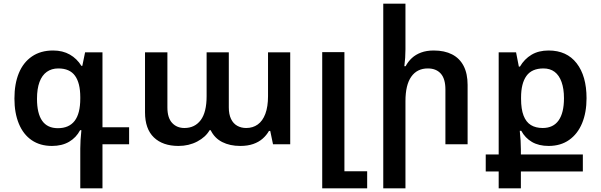

<svg xmlns="http://www.w3.org/2000/svg" viewBox="-20 -780 3251 1038"><path d="M414 238V23Q414 2 415.5 -23Q417 -48 420 -76H413Q392 -36 353.5 -13.5Q315 9 261 9Q197 9 151.5 -22Q106 -53 82 -111Q58 -169 58 -247Q58 -327 82 -385Q106 -443 153 -475Q200 -507 267 -507Q319 -507 357.5 -485Q396 -463 420 -424H425L440 -497H534V-92H678V0H534V238ZM293 -87Q353 -87 383.5 -126.5Q414 -166 414 -247V-255Q414 -331 385.5 -370.5Q357 -410 295 -410Q259 -410 233 -391.5Q207 -373 193.5 -336.5Q180 -300 180 -246Q180 -167 208 -127Q236 -87 293 -87Z M945 9Q860 9 812 -37Q764 -83 764 -173V-497H885V-199Q885 -143 910.5 -115.5Q936 -88 977 -88Q1033 -88 1065 -130.5Q1097 -173 1097 -260V-497H1217V-199Q1217 -162 1229 -137Q1241 -112 1262.5 -100Q1284 -88 1311 -88Q1347 -88 1373.5 -107Q1400 -126 1414.5 -164.5Q1429 -203 1429 -260V-497H1549V0H1456L1441 -72H1434Q1421 -49 1400 -30.5Q1379 -12 1349 -1.5Q1319 9 1279 9Q1223 9 1181.5 -12Q1140 -33 1119 -76H1113Q1092 -39 1046.5 -15Q1001 9 945 9Z M1722 238V-498H1842V146H1965V238Z M2172 -760V-513Q2172 -491 2170.5 -468Q2169 -445 2166 -422H2173Q2186 -447 2206.5 -466Q2227 -485 2256.5 -496Q2286 -507 2325 -507Q2383 -507 2424 -486Q2465 -465 2486.5 -423.5Q2508 -382 2508 -321V0H2388V-296Q2388 -354 2363 -382Q2338 -410 2293 -410Q2235 -410 2203.5 -365.5Q2172 -321 2172 -233V238H2052V-760Z M2676 238V147H2606V55H2676V-497H2770L2785 -420H2791Q2815 -461 2853.5 -484Q2892 -507 2946 -507Q3044 -507 3097.5 -438Q3151 -369 3151 -249Q3151 -172 3127 -114Q3103 -56 3057 -23.5Q3011 9 2946 9Q2893 9 2856 -12.5Q2819 -34 2798 -73H2790Q2793 -44 2794.5 -20Q2796 4 2796 27V55H3131V147H2796V238ZM2914 -88Q2971 -88 3000 -129Q3029 -170 3029 -249Q3029 -300 3016 -336.5Q3003 -373 2978.5 -391.5Q2954 -410 2918 -410Q2855 -410 2826 -369.5Q2797 -329 2797 -253V-246Q2797 -190 2810.5 -155Q2824 -120 2850 -104Q2876 -88 2914 -88Z"/></svg>

Font: Noto Sans Armenian SemiBold
Style: Regular
Weight: 600
Designer: Monotype Design Team
Foundry: Monotype Imaging Inc.
Version: Version 2.007